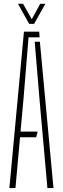

<svg xmlns="http://www.w3.org/2000/svg" viewBox="-20 -962 322 982"><path d="M28 0 102.5 -800H180.5L182.5 -771H126L100.5 -459.5L85 -289H172.5L165 -260H82.5L59 0ZM222.5 0 181.5 -460.5 157.5 -748.5H184L253.5 0ZM129 -840 72 -942.5H98L142.5 -863.5L185.5 -942.5H212L154.5 -840Z"/></svg>

Font: Big Shoulders Stencil Display Thin ExtraLight
Style: Regular
Weight: 250
Version: Version 2.001